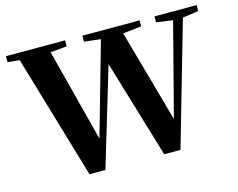

<svg xmlns="http://www.w3.org/2000/svg" viewBox="-102 -903 1316 1060"><g transform="rotate(-15 555.5 -372.5)"><path d="M1099 -713 1008 -700 806 2H713L545 -558L377 2H286L77 -706L9 -713V-747H347V-713L253 -704L390 -174L540 -702L446 -713V-747H773V-713L667 -701L815 -172L952 -700L858 -713V-747H1099Z"/></g></svg>

Font: Source Han Serif CN Heavy
Style: Regular
Weight: 900
Designer: Ryoko NISHIZUKA  (kana & ideographs); Frank Grießhammer (Latin, Greek & Cyrillic); Wenlong ZHANG  (bopomofo); Sandoll Co
Foundry: Adobe Systems Incorporated
Version: Version 1.000;PS 1;hotconv 16.6.53;makeotf.lib2.5.65590